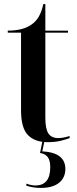

<svg xmlns="http://www.w3.org/2000/svg" viewBox="-20 -686 378 940"><path d="M213 10Q151 10 117 -24.5Q83 -59 83 -146V-526H18V-536Q92 -536 133 -565Q157 -581 171 -606.5Q185 -632 192 -666H202V-536H313V-526H202V-109Q202 -55 217 -32.5Q232 -10 265 -10Q277 -10 290.5 -12.5Q304 -15 321 -20V-10Q306 -4 278.5 3Q251 10 213 10ZM180 234Q142 234 109 223V213Q133 222 153 222Q226 222 226 133Q226 97 212.5 81.5Q199 66 176 63L190 -6H200L187 55Q300 61 300 141Q300 184 269 209Q238 234 180 234Z"/></svg>

Font: Noto Serif Display Condensed SemiBold
Style: Regular
Weight: 600
Width: 3
Designer: Monotype Design Team
Foundry: Monotype Imaging Inc.
Version: Version 2.009